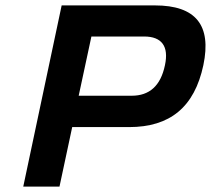

<svg xmlns="http://www.w3.org/2000/svg" viewBox="-20 -690 780 710"><path d="M553 -670H208L66 0H200L247 -220H457C609 -220 699 -294 732 -449C763 -597 704 -670 553 -670ZM271 -336 318 -555H513C578 -555 605 -519 590 -449C574 -372 532 -336 467 -336Z"/></svg>

Font: LT Wave Text Bold Italic
Style: Regular
Weight: 700
Designer: Daniel Lyons
Version: Version 2.5 (Glyphs App)